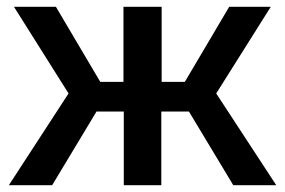

<svg xmlns="http://www.w3.org/2000/svg" viewBox="-20 -543 835 563"><path d="M21 -523H144L274 -303H342V-523H454V-303H522L652 -523H774L614 -269L790 0H664L534 -216H453V0H343V-216H263L133 0H6L181 -269Z"/></svg>

Font: Raleway
Style: Regular
Weight: 600
Designer: Matt McInerney, Pablo Impallari, Rodrigo Fuenzalida
Foundry: Matt McInerney, Pablo Impallari, Rodrigo Fuenzalida
Version: Version 1.000;PS 001.001;hotconv 1.0.56; ttfautohint (v1.5)